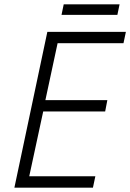

<svg xmlns="http://www.w3.org/2000/svg" viewBox="-20 -860 597 880"><path d="M46 0 197 -714H557L546 -662H244L188 -401H472L462 -349H178L114 -52H417L406 0ZM262 -792 272 -840H528L518 -792Z"/></svg>

Font: Noto Sans UI Light
Style: Italic
Weight: 300
Italic angle: -12°
Designer: Monotype Design Team
Foundry: Monotype Imaging Inc.
Version: Version 1.901